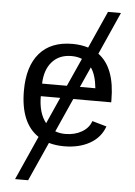

<svg xmlns="http://www.w3.org/2000/svg" viewBox="-61 -771 722 1024"><g transform="rotate(5 300.0 -259.0)"><path d="M331.1 -245.6 250.5 -65.4Q276.4 -56.2 304.2 -56.2Q354.5 -56.2 392.3 -77.9Q430.2 -99.6 442.9 -137.2L520 -115.2Q498.5 -54.7 441.2 -22.5Q383.8 9.8 304.2 9.8Q259.3 9.8 222.2 -1L128.9 207H59.1L164.1 -28.3Q64.9 -94.2 64.9 -267.6Q64.9 -397.9 125.7 -468Q186.5 -538.1 301.3 -538.1Q347.7 -538.1 386.2 -525.9L475.1 -724.6H544.4L443.4 -498Q534.2 -431.2 534.2 -257.3V-245.6ZM302.2 -473.1Q236.8 -473.1 198.7 -430.4Q160.6 -387.7 158.2 -313H291L358.4 -462.9Q333 -473.1 302.2 -473.1ZM157.2 -245.6Q157.2 -155.3 198.2 -104.5L261.2 -245.6ZM443.4 -313Q436.5 -383.8 409.7 -421.9L360.8 -313Z"/></g></svg>

Font: Cousine
Style: Regular
Weight: 400
Monospace: yes
Designer: Steve Matteson
Foundry: Ascender Corporation
Version: Version 1.20